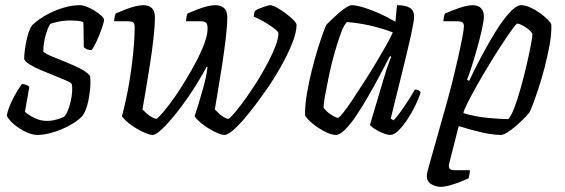

<svg xmlns="http://www.w3.org/2000/svg" viewBox="-20 -520 2178 740"><path d="M124 0Q107 0 87.5 -8Q68 -16 50.5 -28Q33 -40 21 -53Q9 -66 6 -75Q12 -101 23.5 -126Q35 -151 47 -170Q59 -189 64 -196Q71 -196 76.5 -194.5Q82 -193 86.5 -190.5Q91 -188 93 -185Q90 -169 85.5 -142Q81 -115 76 -89Q91 -76 113.5 -65Q136 -54 160 -54Q179 -54 197 -59Q215 -64 227 -70Q235 -78 241.5 -94Q248 -110 252.5 -129.5Q257 -149 258 -167Q259 -185 257 -195Q255 -201 236.5 -209Q218 -217 192 -227.5Q166 -238 139.5 -249Q113 -260 94.5 -271.5Q76 -283 73 -293Q73 -305 76 -329.5Q79 -354 86 -380.5Q93 -407 104 -423Q112 -431 129.5 -444Q147 -457 172 -469.5Q197 -482 227.5 -491Q258 -500 290 -500Q299 -500 314.5 -494Q330 -488 345 -478.5Q360 -469 370.5 -459.5Q381 -450 381 -444Q381 -436 373 -412.5Q365 -389 354 -364.5Q343 -340 333 -327Q327 -327 320.5 -328.5Q314 -330 309.5 -333Q305 -336 303 -338Q303 -351 302.5 -369Q302 -387 302 -405Q302 -423 301 -435Q291 -439 277.5 -440Q264 -441 251 -441Q225 -441 203 -436Q181 -431 174 -428Q164 -413 155.5 -382.5Q147 -352 147 -321Q157 -312 181.5 -302Q206 -292 235.5 -280Q265 -268 290.5 -255Q316 -242 327 -227Q330 -204 327 -174Q324 -144 317 -117.5Q310 -91 299 -75Q286 -60 265 -46.5Q244 -33 219.5 -22.5Q195 -12 170 -6Q145 0 124 0Z M568 0Q558 0 542 -6.5Q526 -13 508 -23.5Q490 -34 474.5 -46.5Q459 -59 450 -72Q458 -102 465.5 -136.5Q473 -171 479 -207.5Q485 -244 489.5 -281Q494 -318 496.5 -352Q499 -386 499 -415Q499 -430 493 -434Q487 -438 474 -438H420Q420 -446 422 -455Q424 -464 426 -468Q444 -476 463.5 -483.5Q483 -491 501 -495.5Q519 -500 532 -500Q553 -500 565 -489Q577 -478 577 -454Q577 -421 571.5 -371.5Q566 -322 557.5 -269Q549 -216 541.5 -170.5Q534 -125 529 -98Q535 -92 545 -83Q555 -74 566 -68Q577 -62 584 -62Q594 -70 612.5 -92Q631 -114 653 -145.5Q675 -177 697 -213.5Q719 -250 738 -286.5Q757 -323 768.5 -355Q780 -387 780 -410Q780 -428 773.5 -433Q767 -438 754 -438H697Q697 -446 699 -455Q701 -464 703 -468Q721 -476 740.5 -483.5Q760 -491 778 -495.5Q796 -500 809 -500Q831 -500 843.5 -489Q856 -478 856 -454Q856 -420 850 -371Q844 -322 836 -269Q828 -216 820 -170Q812 -124 808 -98Q814 -92 823.5 -83Q833 -74 843.5 -68Q854 -62 861 -62Q872 -70 890 -92Q908 -114 930 -145Q952 -176 973.5 -210.5Q995 -245 1013 -279.5Q1031 -314 1042 -343Q1053 -372 1053 -391Q1053 -397 1041.5 -406.5Q1030 -416 1013.5 -426.5Q997 -437 981.5 -445Q966 -453 958 -456Q958 -461 959.5 -468Q961 -475 963 -478Q969 -483 980.5 -487.5Q992 -492 1004 -496Q1016 -500 1021 -500Q1030 -500 1046.5 -491Q1063 -482 1080.5 -469Q1098 -456 1110.5 -443.5Q1123 -431 1123 -424Q1123 -396 1106.5 -354Q1090 -312 1063 -264Q1036 -216 1003.5 -169.5Q971 -123 940 -84.5Q909 -46 884 -23Q859 0 845 0Q835 0 819.5 -6.5Q804 -13 786.5 -23.5Q769 -34 754 -46.5Q739 -59 730 -72Q735 -86 744.5 -117Q754 -148 764.5 -186Q775 -224 780 -261L776 -262Q751 -215 720.5 -168.5Q690 -122 659.5 -84Q629 -46 605 -23Q581 0 568 0Z M1275 0Q1259 0 1239.5 -9Q1220 -18 1201.5 -31Q1183 -44 1170.5 -56.5Q1158 -69 1156 -75Q1155 -112 1162.5 -157Q1170 -202 1181.5 -248Q1193 -294 1205 -332.5Q1217 -371 1226.5 -397Q1236 -423 1240 -427Q1246 -433 1258.5 -445Q1271 -457 1286 -470Q1301 -483 1314.5 -491.5Q1328 -500 1335 -500Q1352 -500 1380.5 -491.5Q1409 -483 1441.5 -468.5Q1474 -454 1504 -436L1510 -500Q1544 -500 1560 -489.5Q1576 -479 1576 -456Q1576 -439 1564 -384.5Q1552 -330 1531.5 -247.5Q1511 -165 1486 -63L1497 -56Q1506 -65 1521 -85.5Q1536 -106 1552 -130.5Q1568 -155 1579 -175Q1587 -175 1593.5 -171.5Q1600 -168 1601 -164Q1595 -143 1581.5 -115Q1568 -87 1551 -61Q1534 -35 1516.5 -17.5Q1499 0 1484 0Q1473 0 1455.5 -7Q1438 -14 1423.5 -23.5Q1409 -33 1406 -39L1458 -214Q1464 -235 1470 -253Q1476 -271 1481 -284Q1486 -297 1488 -301L1483 -304Q1465 -270 1443.5 -229Q1422 -188 1398.5 -147.5Q1375 -107 1352.5 -73.5Q1330 -40 1309.5 -20Q1289 0 1275 0ZM1283 -66Q1287 -66 1302 -84.5Q1317 -103 1337.5 -134Q1358 -165 1382 -202Q1406 -239 1428 -276Q1450 -313 1468 -344.5Q1486 -376 1494 -395Q1453 -411 1406.5 -421.5Q1360 -432 1317 -435Q1305 -423 1293 -390Q1281 -357 1269 -314.5Q1257 -272 1248 -229Q1239 -186 1233 -152.5Q1227 -119 1227 -106Q1236 -91 1255.5 -78.5Q1275 -66 1283 -66Z M1679 200Q1660 200 1642.5 190Q1625 180 1625 157Q1625 148 1636.5 108Q1648 68 1665.5 5.5Q1683 -57 1704 -131Q1713 -163 1724 -207Q1735 -251 1745 -295.5Q1755 -340 1761.5 -374Q1768 -408 1768 -419Q1768 -430 1762 -434Q1756 -438 1743 -438H1689Q1689 -446 1691 -455Q1693 -464 1695 -468Q1712 -475 1731 -482.5Q1750 -490 1769 -495Q1788 -500 1801 -500Q1823 -500 1834 -488.5Q1845 -477 1845 -456Q1845 -441 1837.5 -407Q1830 -373 1819 -334Q1808 -295 1797.5 -262Q1787 -229 1780 -213L1788 -208Q1808 -251 1834.5 -301Q1861 -351 1889 -396.5Q1917 -442 1943.5 -471Q1970 -500 1989 -500Q2005 -500 2024.5 -491Q2044 -482 2062 -469Q2080 -456 2092 -443.5Q2104 -431 2105 -425Q2106 -389 2098 -345.5Q2090 -302 2078.5 -258Q2067 -214 2054.5 -176.5Q2042 -139 2032.5 -114.5Q2023 -90 2020 -86Q2014 -78 2000 -64Q1986 -50 1969 -35Q1952 -20 1936 -10Q1920 0 1911 0Q1879 0 1835.5 -10Q1792 -20 1748 -34L1711 111Q1708 124 1713 130Q1718 136 1731 136H1791Q1791 143 1789.5 151Q1788 159 1786 167Q1770 175 1750 182.5Q1730 190 1711.5 195Q1693 200 1679 200ZM1939 -61Q1950 -72 1962.5 -105Q1975 -138 1987 -181Q1999 -224 2009 -267Q2019 -310 2025.5 -343.5Q2032 -377 2032 -389Q2027 -399 2015.5 -408Q2004 -417 1992 -423Q1980 -429 1974 -429Q1970 -429 1954 -407Q1938 -385 1915 -350Q1892 -315 1867 -274Q1842 -233 1820 -194Q1798 -155 1783 -125.5Q1768 -96 1766 -84Q1813 -70 1861 -65.5Q1909 -61 1939 -61Z"/></svg>

Font: Texturina Medium 12pt ExtraLight
Style: Italic
Weight: 250
Italic angle: -11°
Version: Version 1.002